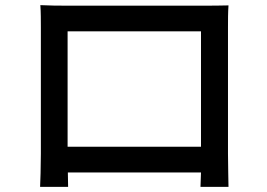

<svg xmlns="http://www.w3.org/2000/svg" viewBox="-20 -716 1040 747"><path d="M137 -696C139 -670 139 -635 139 -609C139 -562 139 -168 139 -118C139 -78 137 2 136 11H245L244 -45H762L760 11H869C869 3 867 -83 867 -118C867 -165 867 -556 867 -609C867 -637 867 -668 869 -695C836 -694 800 -694 777 -694C718 -694 295 -694 234 -694C209 -694 177 -694 137 -696ZM243 -145V-594H762V-145Z"/></svg>

Font: ChiuKong Gothic CL Medium
Style: Regular
Weight: 500
Designer: Ryoko NISHIZUKA 西塚涼子 (kana, bopomofo & ideographs); Paul D. Hunt (Latin, Greek & Cyrillic); Sandoll Communications 산돌커뮤니
Foundry: Adobe
Version: Version 1.300